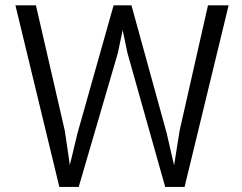

<svg xmlns="http://www.w3.org/2000/svg" viewBox="-20 -724 927 736"><path d="M228.5 -222.7 242.2 -129.4 247.6 -91.3 256.8 -128.9 276.9 -212.9 415.5 -703.6H483.9L619.1 -212.9L638.7 -127.4L647.5 -90.3L653.3 -127.9L668.5 -223.1L777.3 -703.6H856.4L687.5 -7.3H613.3L468.8 -520L457.5 -573.7L450.2 -608.4L442.9 -573.7L431.6 -520L281.7 -7.3H207.5L39.1 -703.6H117.7Z"/></svg>

Font: Vazir Light FD
Style: Light-FD
Weight: 300
Designer: Saber Rastikerdar
Foundry: Saber Rastikerdar
Version: Version 30.1.0